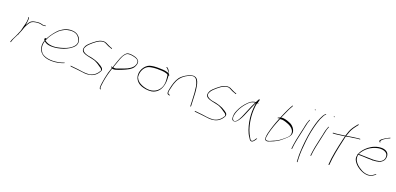

<svg xmlns="http://www.w3.org/2000/svg" viewBox="13 -1840 6541 3175"><g transform="rotate(20 3283.0 -253.0)"><path d="M64 -37C63 -31 65 -31 66 -31C72 -31 74 -31 76 -37L81 -56C97 -108 128 -154 149 -202C162 -235 178 -266 187 -295C194 -317 202 -342 212 -361L227 -389L245 -419C264 -453 296 -473 343 -479L362 -482C389 -486 415 -485 433 -482C454 -479 468 -470 483 -472H484C492 -472 507 -474 512 -475H521C523 -476 526 -482 526 -485C526 -486 526 -487 523 -486H515C506 -484 495 -484 488 -482H485C479 -482 475 -483 471 -484L455 -488C448 -490 445 -491 438 -492L417 -495C396 -498 367 -492 340 -489L314 -484L285 -474C264 -463 253 -453 238 -430L209 -382L216 -433C221 -468 223 -497 217 -518V-519C216 -525 205 -519 206 -515L205 -513C206 -508 210 -501 210 -488C211 -460 204 -426 196 -392C193 -378 189 -366 185 -353C181 -334 176 -319 173 -304L169 -286C167 -277 164 -268 161 -260L159 -253H158C143 -219 130 -183 113 -150C98 -118 77 -84 69 -56ZM160 -258H161ZM144 -186H150L151 -192H145ZM148 -199V-200ZM185 -351H186ZM338 -489H340Z M580 -281C573 -271 580 -258 588 -248L586 -239H585C568 -181 570 -149 581 -107C604 -19 694 45 870 29C920 24 955 16 983 6C996 1 1010 -4 1023 -8C1024 -8 1027 -10 1029 -16V-17C1030 -18 1027 -16 1028 -17H1020L981 -3C954 7 918 13 869 18C761 29 676 4 631 -37C597 -78 572 -136 591 -217L596 -240L611 -227C636 -209 667 -197 721 -194C797 -190 873 -209 934 -229C1006 -257 1072 -293 1110 -348C1141 -401 1127 -453 1104 -487C1083 -517 1054 -544 1006 -555C897 -576 818 -534 749 -480C701 -435 647 -364 612 -299L604 -286L593 -291C588 -293 586 -292 580 -283ZM602 -256 610 -271 609 -268H613L614 -273H610C642 -348 702 -423 757 -473C806 -511 859 -542 929 -548C1027 -557 1070 -518 1094 -480C1111 -454 1135 -408 1101 -354C1079 -320 1041 -293 1009 -275C962 -249 899 -229 830 -215C722 -193 640 -220 603 -255ZM1110 -347Z M1137 -5C1136 -4 1136 2 1139 5L1152 8C1183 11 1224 16 1262 19C1309 23 1357 32 1403 36C1507 40 1563 10 1606 -39C1620 -55 1639 -82 1646 -102C1649 -131 1637 -146 1616 -161L1615 -162H1614C1607 -169 1598 -175 1585 -182C1571 -189 1558 -199 1541 -208C1502 -225 1461 -240 1416 -249L1357 -259C1324 -265 1286 -280 1268 -297C1253 -311 1243 -326 1249 -354V-356L1250 -357C1254 -369 1263 -384 1273 -401V-402C1285 -420 1310 -443 1350 -478C1390 -512 1423 -534 1447 -544C1479 -557 1514 -566 1546 -555L1547 -554V-553L1579 -538V-537C1601 -524 1627 -515 1654 -506L1672 -499H1673C1676 -499 1678 -498 1680 -498C1684 -506 1682 -509 1681 -509L1660 -516H1658C1646 -521 1636 -525 1625 -530C1597 -541 1580 -554 1555 -564C1519 -576 1486 -571 1442 -554C1420 -545 1385 -522 1341 -485C1297 -448 1269 -420 1260 -405C1249 -387 1244 -371 1239 -355C1215 -251 1368 -253 1470 -222H1473C1526 -200 1571 -169 1604 -144C1621 -135 1630 -123 1634 -103L1636 -99L1635 -98C1601 -38 1548 14 1471 24C1390 32 1327 14 1266 8C1228 5 1189 -1 1158 -3L1142 -5ZM1238 -354H1239ZM1604 -145Z M1773 -213 1791 -202 1789 -200C1767 -141 1748 -75 1736 -9C1725 53 1714 111 1713 160C1713 182 1717 186 1728 195C1733 199 1741 189 1737 186L1729 179L1727 177C1721 159 1726 133 1728 113C1736 35 1757 -62 1783 -146L1798 -192H1814C1823 -189 1835 -190 1850 -194H1852C1884 -201 1931 -222 1969 -236C2038 -265 2103 -293 2137 -343C2158 -374 2172 -423 2163 -448C2149 -485 2111 -506 2056 -516C2031 -520 2013 -525 1988 -523H1986C1961 -523 1943 -516 1932 -507C1868 -454 1840 -338 1802 -232L1795 -213L1781 -223C1775 -227 1769 -218 1773 -213ZM1809 -224 1810 -230H1811C1817 -247 1823 -266 1830 -283C1855 -347 1872 -426 1915 -476V-477L1916 -478C1931 -494 1946 -512 1983 -512C2010 -514 2031 -509 2051 -506C2097 -496 2162 -481 2155 -419C2146 -360 2109 -328 2072 -305C2027 -274 1963 -258 1902 -233H1901C1878 -224 1853 -212 1822 -215C1819 -215 1811 -219 1810 -224ZM1736 186H1737ZM2071 -302H2072Z M2261 -357C2223 -287 2229 -220 2252 -175C2270 -139 2304 -105 2353 -86C2400 -68 2468 -53 2538 -63C2614 -77 2670 -126 2697 -203C2719 -260 2719 -324 2716 -370L2714 -401C2720 -406 2727 -413 2724 -416L2707 -432C2698 -464 2680 -504 2658 -518L2645 -527C2642 -529 2642 -528 2637 -525C2630 -517 2639 -516 2647 -511C2659 -505 2668 -488 2677 -476L2702 -443L2659 -455C2626 -464 2582 -467 2527 -467C2462 -469 2405 -463 2363 -450C2323 -437 2284 -399 2261 -357ZM2248 -222C2239 -306 2286 -401 2362 -426C2399 -437 2459 -445 2516 -444L2523 -443C2601 -443 2660 -438 2693 -412H2694L2696 -398C2704 -343 2715 -260 2684 -193C2652 -124 2577 -62 2459 -75C2455 -75 2452 -76 2448 -77C2355 -92 2282 -135 2258 -190C2250 -205 2250 -203 2248 -222ZM2647 -511Z M2803 -202C2794 -161 2791 -125 2805 -113C2813 -105 2825 -102 2830 -102H2840C2845 -102 2847 -104 2848 -108C2849 -112 2847 -113 2842 -113H2831C2794 -124 2808 -173 2815 -202C2826 -248 2834 -289 2852 -332C2882 -418 2954 -487 3045 -519C3071 -530 3114 -545 3139 -521V-522C3155 -513 3166 -497 3175 -477C3186 -454 3195 -427 3201 -397C3214 -311 3217 -259 3221 -149L3225 -51C3225 -47 3226 -47 3228 -47C3231 -48 3237 -52 3237 -55L3233 -151C3230 -263 3227 -313 3213 -400C3204 -452 3187 -507 3150 -530C3116 -550 3088 -545 3040 -528C2994 -510 2951 -485 2917 -454C2865 -410 2838 -342 2817 -265ZM3045 -519Z M3323 -5C3322 -4 3322 2 3325 5L3338 8C3369 11 3410 16 3448 19C3495 23 3543 32 3589 36C3693 40 3749 10 3792 -39C3806 -55 3825 -82 3832 -102C3835 -131 3823 -146 3802 -161L3801 -162H3800C3793 -169 3784 -175 3771 -182C3757 -189 3744 -199 3727 -208C3688 -225 3647 -240 3602 -249L3543 -259C3510 -265 3472 -280 3454 -297C3439 -311 3429 -326 3435 -354V-356L3436 -357C3440 -369 3449 -384 3459 -401V-402C3471 -420 3496 -443 3536 -478C3576 -512 3609 -534 3633 -544C3665 -557 3700 -566 3732 -555L3733 -554V-553L3765 -538V-537C3787 -524 3813 -515 3840 -506L3858 -499H3859C3862 -499 3864 -498 3866 -498C3870 -506 3868 -509 3867 -509L3846 -516H3844C3832 -521 3822 -525 3811 -530C3783 -541 3766 -554 3741 -564C3705 -576 3672 -571 3628 -554C3606 -545 3571 -522 3527 -485C3483 -448 3455 -420 3446 -405C3435 -387 3430 -371 3425 -355C3401 -251 3554 -253 3656 -222H3659C3712 -200 3757 -169 3790 -144C3807 -135 3816 -123 3820 -103L3822 -99L3821 -98C3787 -38 3734 14 3657 24C3576 32 3513 14 3452 8C3414 5 3375 -1 3344 -3L3328 -5ZM3424 -354H3425ZM3790 -145Z M3949 -179C3942 -139 3944 -98 3956 -79C3972 -61 3999 -56 4026 -77C4059 -103 4091 -158 4116 -215C4141 -270 4162 -328 4187 -384L4227 -474L4217 -382C4210 -298 4215 -221 4229 -143C4245 -59 4275 40 4318 97C4333 126 4346 142 4359 147C4389 158 4413 131 4435 96L4448 74C4447 74 4446 73 4445 73C4442 74 4438 76 4436 74L4424 91C4413 110 4389 149 4365 136C4351 131 4340 114 4329 91C4313 66 4297 32 4281 -9C4242 -119 4219 -262 4235 -404C4236 -423 4240 -440 4243 -455L4248 -475L4261 -478H4268C4270 -486 4264 -486 4253 -491L4255 -493C4260 -510 4264 -520 4268 -533C4266 -542 4263 -550 4260 -555C4260 -554 4256 -552 4256 -551C4249 -538 4226 -500 4219 -481L4217 -486C4213 -484 4211 -485 4202 -485C4153 -473 4128 -456 4095 -423C4048 -379 3998 -312 3969 -240C3959 -216 3952 -197 3949 -179ZM3980 -239C4008 -308 4056 -373 4101 -417C4123 -438 4145 -459 4185 -469L4215 -475L4201 -447C4164 -377 4136 -292 4101 -216C4088 -184 4037 -60 3986 -71H3985C3976 -73 3971 -79 3966 -87C3941 -119 3959 -189 3980 -239ZM4424 91V92Z M4580 -62C4570 -5 4565 38 4588 53C4606 64 4629 60 4656 47H4658C4697 34 4741 13 4782 -9C4817 -29 4920 -117 4940 -144C4952 -161 4961 -178 4965 -195C4969 -212 4968 -228 4963 -247C4953 -286 4922 -322 4887 -345C4846 -366 4784 -390 4736 -392C4730 -392 4724 -392 4718 -391L4702 -388L4709 -406C4730 -456 4752 -504 4773 -548C4783 -568 4791 -586 4804 -606L4818 -633C4820 -636 4820 -636 4820 -639C4817 -641 4811 -642 4811 -640V-639L4793 -611C4782 -592 4772 -573 4762 -552C4740 -503 4716 -455 4695 -402C4695 -400 4695 -388 4680 -382C4680 -382 4676 -381 4673 -380L4653 -371C4645 -367 4648 -355 4660 -362L4683 -371L4673 -348C4638 -261 4603 -162 4580 -62ZM4581 -63H4582ZM4590 -56V-58C4614 -162 4652 -261 4689 -350L4692 -359H4694C4705 -360 4716 -362 4729 -362H4730C4749 -361 4767 -355 4794 -348C4867 -326 4932 -288 4949 -230C4953 -215 4953 -199 4950 -184C4947 -170 4941 -155 4930 -141C4909 -114 4810 -34 4776 -16C4753 -4 4729 8 4707 16C4677 29 4652 44 4619 48C4584 53 4579 23 4581 -1C4582 -20 4589 -41 4591 -56ZM4707 16Z M5180 -702C5179 -699 5182 -695 5187 -695C5192 -695 5193 -695 5194 -700C5195 -703 5191 -709 5188 -709C5184 -709 5181 -707 5180 -702ZM5114 -378 5115 -377 5098 -302C5092 -275 5085 -246 5079 -216L5059 -123C5051 -83 5040 -6 5037 25L5038 36C5042 41 5047 42 5049 33V23V22C5057 -71 5086 -196 5110 -302C5116 -329 5120 -353 5126 -377C5134 -422 5146 -470 5163 -508C5163 -509 5163 -510 5162 -513C5156 -525 5149 -499 5146 -492L5145 -490C5133 -458 5121 -419 5114 -378ZM5125 -376H5126ZM5162 -513Z M5237 -351C5212 -236 5196 -73 5192 26C5189 76 5190 114 5192 143C5193 172 5193 191 5195 197L5194 198L5196 211C5202 217 5205 214 5207 206L5205 195V194C5205 186 5206 168 5203 140C5200 54 5207 -50 5220 -161C5231 -273 5256 -396 5289 -505C5309 -569 5323 -604 5348 -648C5355 -660 5358 -669 5369 -677L5380 -686C5380 -686 5383 -689 5383 -690C5384 -694 5383 -696 5379 -696C5378 -696 5375 -695 5375 -695L5364 -686C5346 -671 5326 -635 5310 -598C5280 -531 5257 -446 5237 -351ZM5369 -677Z M5514 -702C5513 -699 5516 -695 5521 -695C5526 -695 5527 -695 5528 -700C5529 -703 5525 -709 5522 -709C5518 -709 5515 -707 5514 -702ZM5448 -378 5449 -377 5432 -302C5426 -275 5419 -246 5413 -216L5393 -123C5385 -83 5374 -6 5371 25L5372 36C5376 41 5381 42 5383 33V23V22C5391 -71 5420 -196 5444 -302C5450 -329 5454 -353 5460 -377C5468 -422 5480 -470 5497 -508C5497 -509 5497 -510 5496 -513C5490 -525 5483 -499 5480 -492L5479 -490C5467 -458 5455 -419 5448 -378ZM5459 -376H5460ZM5496 -513Z M5590 -442C5589 -439 5592 -436 5594 -436H5602C5655 -436 5709 -449 5780 -456L5801 -458L5794 -442C5789 -425 5786 -408 5781 -388C5746 -237 5709 -64 5703 63L5702 72C5703 79 5720 78 5718 72V62V61C5727 -70 5761 -237 5796 -388C5801 -410 5804 -432 5810 -452L5812 -461C5849 -470 5890 -475 5930 -480C5961 -485 6007 -494 6037 -494H6046C6050 -494 6052 -495 6053 -498C6054 -503 6053 -505 6049 -505H6040C6035 -505 6021 -504 5999 -501C5955 -497 5893 -487 5840 -478L5818 -474L5822 -490C5824 -497 5827 -503 5830 -511C5852 -583 5873 -614 5915 -671L5948 -713C5953 -720 5939 -723 5935 -717L5901 -675C5857 -617 5837 -586 5814 -510C5810 -499 5805 -484 5801 -472V-470H5798C5782 -469 5771 -467 5754 -464H5751C5701 -458 5646 -448 5603 -448H5596C5593 -448 5591 -445 5590 -442ZM5810 -450H5812ZM5935 -717V-718Z M6094 -254C6093 -251 6096 -249 6098 -246L6096 -239C6086 -194 6091 -163 6110 -134C6135 -91 6174 -56 6222 -27C6265 -4 6310 18 6371 18C6411 18 6450 0 6476 -21L6498 -38C6498 -38 6500 -41 6500 -42C6501 -47 6499 -48 6497 -48C6496 -48 6493 -47 6492 -46L6471 -30C6446 -10 6412 7 6373 7C6312 7 6268 -15 6234 -37C6188 -63 6149 -98 6124 -140C6108 -169 6103 -197 6107 -235L6108 -248H6125C6148 -249 6172 -248 6197 -247C6245 -243 6307 -242 6364 -242L6363 -238H6371L6372 -242C6445 -245 6495 -256 6525 -285C6546 -306 6557 -318 6564 -355C6577 -433 6532 -478 6452 -486C6355 -490 6275 -451 6217 -406C6174 -370 6132 -328 6108 -275L6106 -264C6102 -262 6095 -257 6094 -254ZM6113 -261 6122 -278C6172 -364 6258 -435 6374 -460C6452 -476 6511 -455 6535 -426C6553 -406 6564 -361 6539 -318C6506 -264 6444 -259 6370 -256C6317 -256 6251 -258 6202 -260C6177 -262 6156 -263 6135 -262ZM6365 -571 6372 -563C6373 -563 6375 -562 6376 -562C6382 -562 6384 -564 6384 -566C6385 -569 6378 -578 6373 -583L6374 -584C6380 -595 6387 -604 6397 -613C6416 -633 6468 -665 6495 -675L6512 -682C6518 -688 6519 -695 6510 -692L6487 -682C6463 -672 6406 -637 6386 -620C6361 -598 6351 -585 6365 -571ZM6452 -486Z"/></g></svg>

Font: Stray Cat
Style: HlExtObl
Weight: 100
Version: Version 1.0